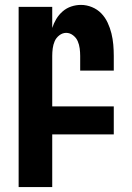

<svg xmlns="http://www.w3.org/2000/svg" viewBox="-20 -548 540 783"><path d="M56 215V-520H193V-434Q199 -453 209.5 -470.5Q220 -488 235.5 -501.5Q251 -515 270.5 -521.5Q290 -528 310 -528Q333 -528 355 -519Q377 -510 393 -493.5Q409 -477 419 -455.5Q429 -434 434.5 -411.5Q440 -389 442 -366Q444 -343 444 -320V-260H307V-320Q307 -335 305 -350.5Q303 -366 297 -380Q291 -394 278 -404Q265 -414 250 -414Q235 -414 222 -404Q209 -394 203 -380Q197 -366 195 -350.5Q193 -335 193 -320V-114H444V0H193V215Z"/></svg>

Font: Iosevka Term Curly Heavy
Style: Regular
Weight: 900
Designer: Belleve Invis
Foundry: Belleve Invis
Version: Version 32.3.0